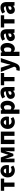

<svg xmlns="http://www.w3.org/2000/svg" viewBox="3548 -4171 842 7978"><g transform="rotate(-90 3969.0 -182.0)"><path d="M195 0H373V-430H538V-569H30V-430H195Z M876 14C942 14 1020 -9 1079 -51L1020 -158C979 -134 941 -122 900 -122C828 -122 774 -154 758 -232H1092C1096 -246 1100 -277 1100 -309C1100 -464 1020 -583 856 -583C719 -583 586 -469 586 -285C586 -96 712 14 876 14ZM755 -349C767 -416 810 -447 859 -447C924 -447 949 -405 949 -349Z M1214 0H1369V-132C1369 -194 1356 -319 1351 -384H1355C1371 -335 1395 -270 1411 -221L1474 -49H1569L1630 -221C1646 -270 1670 -333 1686 -384H1691C1684 -319 1672 -194 1672 -132V0H1830V-569H1628L1566 -383C1553 -337 1540 -298 1527 -258H1522C1510 -298 1497 -337 1483 -383L1416 -569H1214Z M1973 0H2151V-430H2312V0H2490V-569H1973Z M2891 14C2957 14 3035 -9 3094 -51L3035 -158C2994 -134 2956 -122 2915 -122C2843 -122 2789 -154 2773 -232H3107C3111 -246 3115 -277 3115 -309C3115 -464 3035 -583 2871 -583C2734 -583 2601 -469 2601 -285C2601 -96 2727 14 2891 14ZM2770 -349C2782 -416 2825 -447 2874 -447C2939 -447 2964 -405 2964 -349Z M3229 207H3407V44L3401 -45C3439 -7 3485 14 3533 14C3655 14 3772 -98 3772 -294C3772 -469 3686 -583 3550 -583C3491 -583 3435 -554 3390 -514H3387L3374 -569H3229ZM3491 -132C3464 -132 3435 -140 3407 -165V-390C3437 -423 3464 -438 3497 -438C3560 -438 3589 -391 3589 -291C3589 -177 3545 -132 3491 -132Z M4018 14C4081 14 4134 -15 4181 -57H4186L4198 0H4343V-323C4343 -501 4260 -583 4113 -583C4024 -583 3943 -553 3868 -508L3930 -391C3987 -423 4034 -441 4079 -441C4137 -441 4161 -414 4165 -368C3943 -344 3849 -279 3849 -159C3849 -64 3913 14 4018 14ZM4079 -124C4042 -124 4018 -140 4018 -173C4018 -213 4054 -246 4165 -260V-169C4139 -141 4115 -124 4079 -124Z M4581 0H4759V-430H4924V-569H4416V-430H4581Z M5097 219C5232 219 5294 147 5349 1L5545 -569H5375L5309 -333C5296 -279 5283 -226 5272 -172H5267C5252 -228 5240 -281 5223 -333L5147 -569H4968L5186 -17L5178 12C5165 52 5137 80 5083 80C5070 80 5055 75 5045 73L5013 208C5037 215 5060 219 5097 219Z M5630 207H5808V44L5802 -45C5840 -7 5886 14 5934 14C6056 14 6173 -98 6173 -294C6173 -469 6087 -583 5951 -583C5892 -583 5836 -554 5791 -514H5788L5775 -569H5630ZM5892 -132C5865 -132 5836 -140 5808 -165V-390C5838 -423 5865 -438 5898 -438C5961 -438 5990 -391 5990 -291C5990 -177 5946 -132 5892 -132Z M6419 14C6482 14 6535 -15 6582 -57H6587L6599 0H6744V-323C6744 -501 6661 -583 6514 -583C6425 -583 6344 -553 6269 -508L6331 -391C6388 -423 6435 -441 6480 -441C6538 -441 6562 -414 6566 -368C6344 -344 6250 -279 6250 -159C6250 -64 6314 14 6419 14ZM6480 -124C6443 -124 6419 -140 6419 -173C6419 -213 6455 -246 6566 -260V-169C6540 -141 6516 -124 6480 -124Z M6982 0H7160V-430H7325V-569H6817V-430H6982Z M7548 14C7611 14 7664 -15 7711 -57H7716L7728 0H7873V-323C7873 -501 7790 -583 7643 -583C7554 -583 7473 -553 7398 -508L7460 -391C7517 -423 7564 -441 7609 -441C7667 -441 7691 -414 7695 -368C7473 -344 7379 -279 7379 -159C7379 -64 7443 14 7548 14ZM7609 -124C7572 -124 7548 -140 7548 -173C7548 -213 7584 -246 7695 -260V-169C7669 -141 7645 -124 7609 -124Z"/></g></svg>

Font: Source Han Sans HK Heavy
Style: Regular
Weight: 900
Designer: Ryoko NISHIZUKA 西塚涼子 (kana, bopomofo & ideographs); Paul D. Hunt (Latin, Greek & Cyrillic); Sandoll Communications 산돌커뮤니
Foundry: Adobe
Version: Version 2.000;hotconv 1.0.107;makeotfexe 2.5.65593